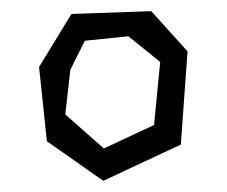

<svg xmlns="http://www.w3.org/2000/svg" viewBox="-20 -722 406 344"><path d="M132 -649 106 -597 97 -517 166 -456 256 -498 267 -611 210 -657ZM251 -702 316 -630 304 -463 165 -398 64 -469 50 -602 108 -697Z"/></svg>

Font: Underdog
Style: Regular
Weight: 400
Designer: Sergey Steblina
Foundry: Sergey Steblina, Jovanny Lemonad
Version: Version 1.001; ttfautohint (v0.9)